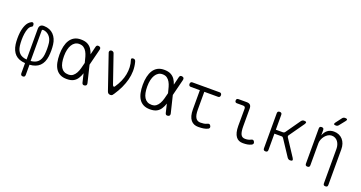

<svg xmlns="http://www.w3.org/2000/svg" viewBox="-46 -1602 4892 2600"><g transform="rotate(20 2400.0 -302.5)"><path d="M300 180Q283 180 275.5 170.5Q268 161 268 146V0Q174 -6 124 -55.5Q74 -105 61 -197Q56 -237 56 -281.5Q56 -326 61 -366Q69 -428 91 -476Q113 -524 152 -546Q162 -553 170.5 -554Q179 -555 185 -551Q191 -547 194.5 -538Q198 -529 198 -516Q198 -510 195.5 -504.5Q193 -499 185 -495Q158 -482 143.5 -447.5Q129 -413 123 -368Q117 -327 117 -281.5Q117 -236 122 -196Q131 -129 167.5 -93.5Q204 -58 271 -53V-493Q271 -527 288 -544Q305 -561 339 -560Q383 -559 418 -544.5Q453 -530 478 -504Q503 -478 518.5 -443Q534 -408 539 -366Q544 -326 544 -281.5Q544 -237 539 -197Q527 -105 476 -55.5Q425 -6 332 0V146Q332 163 324.5 171.5Q317 180 300 180ZM329 -490V-53Q396 -58 432.5 -93.5Q469 -129 478 -196Q483 -236 483 -281.5Q483 -327 478 -368Q474 -397 462.5 -422Q451 -447 433.5 -465Q416 -483 393.5 -494Q371 -505 346 -506Q337 -506 333 -502.5Q329 -499 329 -490Z M1156 -32Q1159 -15 1153 -5Q1147 5 1130.5 8.5Q1114 12 1104 6Q1094 0 1090 -16L1060 -142Q1046 -98 1025 -66Q1003 -30 966.5 -10Q930 10 870 10Q814 10 775 -10Q736 -30 712 -66.5Q688 -103 677 -154.5Q666 -206 666 -270Q666 -334 678 -387Q690 -440 714.5 -478.5Q739 -517 777.5 -538.5Q816 -560 870 -560Q930 -560 966.5 -541Q1003 -522 1026 -489Q1047 -458 1061 -415L1090 -534Q1094 -550 1104 -556Q1114 -562 1130.5 -558.5Q1147 -555 1153 -545Q1159 -535 1156 -518L1096 -279ZM1027 -279 1026 -283Q1016 -324 1005.5 -362Q995 -400 978 -429.5Q961 -459 935.5 -477Q910 -495 870 -495Q837 -495 811.5 -479Q786 -463 768 -433.5Q750 -404 740.5 -362.5Q731 -321 731 -270Q731 -219 739 -179Q747 -139 764 -111.5Q781 -84 807.5 -69.5Q834 -55 870 -55Q910 -55 935 -74Q960 -93 977.5 -124.5Q995 -156 1005.5 -195.5Q1016 -235 1026 -275Z M1453 -26 1283 -523Q1281 -530 1282.5 -537Q1284 -544 1288 -549Q1292 -554 1298.5 -557Q1305 -560 1311 -560Q1324 -560 1334.5 -554Q1345 -548 1349 -535L1488 -131Q1494 -115 1503 -111.5Q1512 -108 1520 -120Q1555 -171 1578 -223Q1601 -275 1611 -327.5Q1621 -380 1618.5 -432.5Q1616 -485 1599 -535Q1597 -542 1598.5 -546.5Q1600 -551 1604 -554Q1608 -557 1613.5 -558.5Q1619 -560 1626 -560Q1644 -560 1652.5 -549Q1661 -538 1664 -523Q1680 -461 1679 -398.5Q1678 -336 1662 -274Q1646 -212 1617 -149.5Q1588 -87 1547 -26Q1537 -10 1528 0Q1519 10 1500 10Q1481 10 1470 1Q1459 -8 1453 -26Z M2356 -32Q2359 -15 2353 -5Q2347 5 2330.5 8.5Q2314 12 2304 6Q2294 0 2290 -16L2260 -142Q2246 -98 2225 -66Q2203 -30 2166.5 -10Q2130 10 2070 10Q2014 10 1975 -10Q1936 -30 1912 -66.5Q1888 -103 1877 -154.5Q1866 -206 1866 -270Q1866 -334 1878 -387Q1890 -440 1914.5 -478.5Q1939 -517 1977.5 -538.5Q2016 -560 2070 -560Q2130 -560 2166.5 -541Q2203 -522 2226 -489Q2247 -458 2261 -415L2290 -534Q2294 -550 2304 -556Q2314 -562 2330.5 -558.5Q2347 -555 2353 -545Q2359 -535 2356 -518L2296 -279ZM2227 -279 2226 -283Q2216 -324 2205.5 -362Q2195 -400 2178 -429.5Q2161 -459 2135.5 -477Q2110 -495 2070 -495Q2037 -495 2011.5 -479Q1986 -463 1968 -433.5Q1950 -404 1940.5 -362.5Q1931 -321 1931 -270Q1931 -219 1939 -179Q1947 -139 1964 -111.5Q1981 -84 2007.5 -69.5Q2034 -55 2070 -55Q2110 -55 2135 -74Q2160 -93 2177.5 -124.5Q2195 -156 2205.5 -195.5Q2216 -235 2226 -275Z M2881 -530Q2895 -530 2902.5 -521Q2910 -512 2910 -497.5Q2910 -483 2902.5 -474Q2895 -465 2881 -465H2682V-209Q2682 -128 2705 -91.5Q2728 -55 2774 -55Q2801 -55 2824 -58.5Q2847 -62 2871 -74Q2886 -81 2897 -77.5Q2908 -74 2915 -60Q2924 -45 2920 -33Q2916 -21 2903 -14Q2872 0 2840.5 5Q2809 10 2765 10Q2733 10 2706 -1Q2679 -12 2659 -36.5Q2639 -61 2628.5 -99Q2618 -137 2618 -191V-465H2486Q2472 -465 2464.5 -474Q2457 -483 2457 -497.5Q2457 -512 2464.5 -521Q2472 -530 2486 -530Z M3337 -209Q3337 -128 3355 -91.5Q3373 -55 3418 -55Q3440 -55 3459.5 -59Q3479 -63 3501 -74Q3516 -82 3527 -78Q3538 -74 3545 -60Q3553 -45 3549.5 -33.5Q3546 -22 3532 -14Q3503 0 3475 5Q3447 10 3410 10Q3377 10 3352 -1Q3327 -12 3309 -36.5Q3291 -61 3281.5 -99Q3272 -137 3272 -191L3273 -437Q3273 -453 3264.5 -461.5Q3256 -470 3239 -470H3150Q3136 -470 3128.5 -477.5Q3121 -485 3121 -500Q3121 -515 3128.5 -522.5Q3136 -530 3151 -530H3270Q3304 -530 3320.5 -513.5Q3337 -497 3337 -463Z M3736 10Q3719 10 3711 2Q3703 -6 3703 -22V-528Q3703 -544 3711 -552Q3719 -560 3736 -560Q3752 -560 3760 -552Q3768 -544 3768 -528V-314H3871Q3879 -314 3886 -317.5Q3893 -321 3898 -328L4047 -540Q4055 -550 4065 -555Q4075 -560 4087 -560Q4113 -560 4118 -550Q4123 -540 4109 -519L3956 -302Q3951 -295 3951 -288Q3951 -281 3955 -274L4113 -33Q4127 -11 4121 -0.5Q4115 10 4090 10Q4077 10 4067.5 4.5Q4058 -1 4050 -11L3897 -243Q3892 -250 3886 -253.5Q3880 -257 3871 -257H3768V-22Q3768 -6 3760 2Q3752 10 3736 10Z M4372 -341V-22Q4372 -6 4364.5 2Q4357 10 4340 10Q4323 10 4315.5 2Q4308 -6 4308 -22V-528Q4308 -544 4315.5 -552Q4323 -560 4340 -560Q4357 -560 4364.5 -552Q4372 -544 4372 -528V-452Q4390 -503 4426.5 -531.5Q4463 -560 4518 -560Q4558 -560 4590.5 -545.5Q4623 -531 4645.5 -505.5Q4668 -480 4680 -445Q4692 -410 4692 -368V145Q4692 162 4684.5 169.5Q4677 177 4660 177Q4643 177 4635.5 169.5Q4628 162 4628 145V-351Q4628 -380 4620 -406.5Q4612 -433 4597 -453.5Q4582 -474 4559.5 -486Q4537 -498 4508 -498Q4480 -498 4455.5 -483Q4431 -468 4412.5 -445Q4394 -422 4383 -394Q4372 -366 4372 -341ZM4549 -663Q4541 -653 4532 -649Q4523 -645 4511 -645Q4488 -645 4483.5 -654Q4479 -663 4493 -682L4556 -765Q4563 -775 4573 -780Q4583 -785 4596 -785Q4621 -785 4626 -775Q4631 -765 4615 -746Z"/></g></svg>

Font: Maple Mono NL ExtraLight
Style: Regular
Weight: 275
Monospace: yes
Designer: subframe7536
Version: Version 7.000